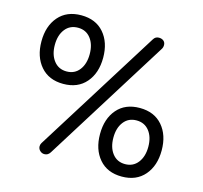

<svg xmlns="http://www.w3.org/2000/svg" viewBox="-105 -832 1025 968"><g transform="rotate(15 407.0 -348.5)"><path d="M322.5 -665.5Q365.2 -616.2 365.2 -536.1Q365.2 -456.1 322.5 -406.5Q279.8 -356.9 204.1 -356.9Q128.4 -356.9 85.7 -406.5Q43 -456.1 43 -536.1Q43 -616.2 85.7 -665.5Q128.4 -714.8 204.1 -714.8Q279.8 -714.8 322.5 -665.5ZM638.2 -654.8 233.9 -7.8Q223.1 9.8 204.1 9.8Q190.9 9.8 180.9 0.2Q170.9 -9.3 170.9 -22.9Q170.9 -31.7 175.8 -40L583 -690.9Q592.8 -707 610.8 -707Q626 -707 635.5 -699Q645 -690.9 645 -676.8Q645 -664.6 638.2 -654.8ZM294.9 -536.1Q294.9 -586.9 270.5 -618.4Q246.1 -649.9 204.1 -649.9Q161.6 -649.9 137.2 -618.4Q112.8 -586.9 112.8 -536.1Q112.8 -485.4 137.5 -453.6Q162.1 -421.9 204.1 -421.9Q246.1 -421.9 270.5 -453.4Q294.9 -484.9 294.9 -536.1ZM728.3 -290.5Q771 -241.2 771 -161.1Q771 -81.1 728.3 -31.5Q685.5 18.1 609.9 18.1Q534.2 18.1 491.7 -31.5Q449.2 -81.1 449.2 -161.1Q449.2 -241.2 491.7 -290.5Q534.2 -339.8 609.9 -339.8Q685.5 -339.8 728.3 -290.5ZM609.9 -274.9Q567.9 -274.9 543.5 -243.4Q519 -211.9 519 -161.1Q519 -109.9 543.5 -78.4Q567.9 -46.9 609.9 -46.9Q651.9 -46.9 676.5 -78.6Q701.2 -110.4 701.2 -161.1Q701.2 -211.9 676.8 -243.4Q652.3 -274.9 609.9 -274.9Z"/></g></svg>

Font: Aka-Acid-Varela
Style: Regular
Weight: 400
Designer: Joe Prince, Avraham Cornfeld, Cyberella
Foundry: Joe Prince, Avraham Cornfeld, Cyberella
Version: Version 2.000; ttfautohint (v1.5.33-1714) -l 8 -r 50 -G 200 